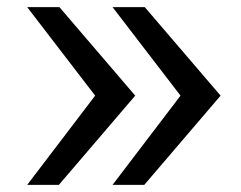

<svg xmlns="http://www.w3.org/2000/svg" viewBox="-20 -518 675 538"><path d="M56.2 0 246.6 -250 56.2 -498H146.5L358.9 -250L145 0ZM295.4 0 485.8 -250 295.4 -498H385.7L598.1 -250L384.3 0Z"/></svg>

Font: Andika Viet
Style: Regular
Weight: 400
Designer: Victor Gaultney, Annie Olsen, Julie Remington, Don Collingsworth, Eric Hays, Becca Hirsbrunner
Foundry: SIL International
Version: Version 5.000